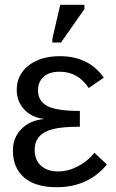

<svg xmlns="http://www.w3.org/2000/svg" viewBox="-20 -773 486 803"><path d="M223 -56Q265 -56 306 -77.5Q347 -99 375 -134L427 -85Q349 10 217 10Q128 10 81 -30.5Q34 -71 34 -144Q34 -198 70 -234Q106 -270 163 -275V-276Q112 -282 81 -315.5Q50 -349 50 -397Q50 -460 99.5 -499Q149 -538 230 -538Q352 -538 414 -448L351 -405Q306 -473 230 -473Q186 -473 162.5 -452Q139 -431 139 -395Q139 -350 178 -329.5Q217 -309 314 -309V-243Q238 -243 202 -233Q125 -214 125 -146Q125 -104 151.5 -80Q178 -56 223 -56ZM235 -595H199V-611L232 -753H333V-735Z"/></svg>

Font: Libra Sans
Style: Regular
Weight: 400
Foundry: Context Ltd
Version: Version 1.002